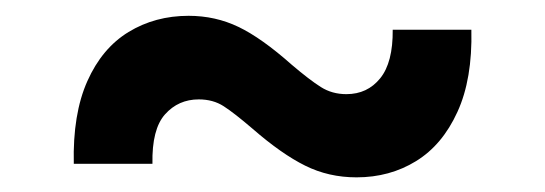

<svg xmlns="http://www.w3.org/2000/svg" viewBox="-20 -416 707 249"><path d="M75.7 -203.6Q74.2 -268.1 93.3 -310.8Q112.3 -353.5 146.7 -374.5Q181.2 -395.5 224.6 -395.5Q259.3 -395.5 289.3 -381.1Q319.3 -366.7 358.4 -332Q381.3 -312.5 396 -303.2Q410.6 -293.9 429.2 -293.9Q456.5 -293.9 473.1 -314.5Q489.7 -335 489.3 -377.4H591.3Q592.8 -313.5 573.2 -270.8Q553.7 -228 519.5 -207Q485.4 -186 442.4 -186Q406.2 -186 375.7 -201.2Q345.2 -216.3 307.6 -249Q283.7 -269.5 270 -278.3Q256.3 -287.1 237.8 -287.1Q211.4 -287.1 194.1 -267.8Q176.8 -248.5 177.7 -203.6Z"/></svg>

Font: Inter 18pt SemiBold
Style: Regular
Weight: 600
Designer: Rasmus Andersson
Foundry: rsms
Version: Version 4.001;git-66647c0bb